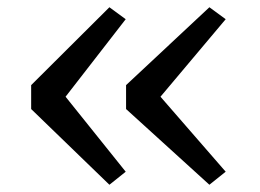

<svg xmlns="http://www.w3.org/2000/svg" viewBox="-20 -567 719 530"><path d="M282 -547 327 -514 161 -300 327 -93 282 -57 66 -266V-332ZM558 -547 603 -514 423 -300 603 -93 558 -57 328 -266V-332Z"/></svg>

Font: Merriweather Light 18pt Light
Style: Regular
Weight: 300
Version: Version 2.100